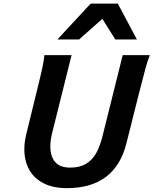

<svg xmlns="http://www.w3.org/2000/svg" viewBox="-20 -1003 829 1036"><path d="M729 -495.6 662.1 -229.5Q601.1 12.2 340.8 12.2Q266.1 12.2 214.6 -14.4Q163.1 -41 137.2 -88.1Q111.3 -135.3 111.3 -197.3Q111.3 -235.8 121.6 -278.3L174.8 -495.6Q196.8 -584 207.3 -631.8Q217.8 -679.7 219.7 -705.6H366.2L261.2 -284.7Q251.5 -244.1 251.5 -212.4Q251.5 -160.6 277.1 -129.6Q302.7 -98.6 358.9 -98.6Q410.2 -98.6 444.3 -119.1Q478.5 -139.6 499.3 -177.2Q520 -214.8 533.7 -270.5L642.1 -705.6H788.6Q777.3 -679.2 764.2 -630.9Q751 -582.5 729 -495.6ZM289.6 -790 469.2 -983.4H615.7L718.8 -790H602.1L532.2 -901.4L406.7 -790Z"/></svg>

Font: Lesson One
Style: Bold Italic
Weight: 700
Italic angle: -14°
Designer: But Ko, Victor Gaultney, Annie Olsen, Julie Remington, Don Collingsworth, Eric Hays, Becca Hirsbrunner
Version: Version 1.100